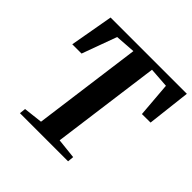

<svg xmlns="http://www.w3.org/2000/svg" viewBox="-187 -913 1083 1083"><g transform="rotate(45 354.0 -371.5)"><path d="M119.5 0 123.5 -37 237.5 -50 324.5 -700 203.5 -691.5 127.5 -483.5H53.5L99.5 -743H708L678 -483.5L609.5 -483L592.5 -691.5L473 -700L386 -50L507 -37L503.5 0Z"/></g></svg>

Font: Merriweather 72pt
Style: Bold Italic
Weight: 700
Italic angle: -7.8°
Version: Version 2.101